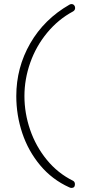

<svg xmlns="http://www.w3.org/2000/svg" viewBox="-20 -728 419 943"><path d="M320 192Q236 154 177.5 84Q119 14 89.5 -74Q60 -162 60 -256Q60 -396 128.5 -515Q197 -634 321 -705Q326 -708 331 -708Q339 -708 344 -702.5Q349 -697 349 -689Q349 -678 339 -672Q266 -633 211.5 -567Q157 -501 128.5 -420Q100 -339 100 -256Q100 -172 128 -90.5Q156 -9 210 57Q264 123 339 160Q348 165 348 177Q348 195 331 195Q326 195 320 192Z"/></svg>

Font: Quicksand Light
Style: Regular
Weight: 300
Designer: Andrew Paglinawan
Foundry: Andrew Paglinawan
Version: Version 3.000